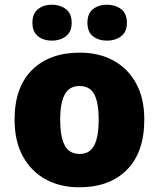

<svg xmlns="http://www.w3.org/2000/svg" viewBox="-20 -787 677 817"><path d="M594 -278Q594 -139 520 -64.5Q446 10 317 10Q237 10 175 -23.5Q113 -57 77.5 -121.5Q42 -186 42 -278Q42 -415 116 -489Q190 -563 320 -563Q400 -563 461.5 -530Q523 -497 558.5 -433.5Q594 -370 594 -278ZM236 -278Q236 -207 255 -169.5Q274 -132 319 -132Q363 -132 381.5 -169.5Q400 -207 400 -278Q400 -349 381.5 -385Q363 -421 318 -421Q275 -421 255.5 -385Q236 -349 236 -278ZM118 -690Q118 -730 142 -748.5Q166 -767 201 -767Q235 -767 260 -748.5Q285 -730 285 -690Q285 -651 260 -632.5Q235 -614 201 -614Q166 -614 142 -632.5Q118 -651 118 -690ZM352 -690Q352 -730 376 -748.5Q400 -767 436 -767Q470 -767 495 -748.5Q520 -730 520 -690Q520 -651 495 -632.5Q470 -614 436 -614Q400 -614 376 -632.5Q352 -651 352 -690Z"/></svg>

Font: Noto Sans Telugu Black
Style: Regular
Weight: 900
Designer: Jelle Bosma - Monotype Design Team
Foundry: Monotype Imaging Inc.
Version: Version 2.005; ttfautohint (v1.8.4.7-5d5b)